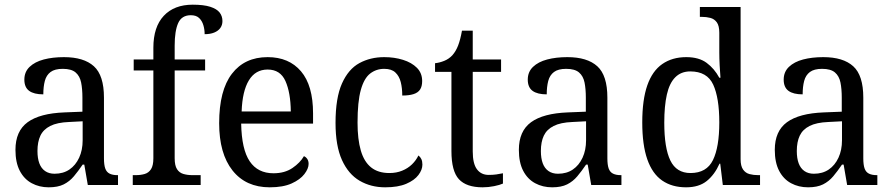

<svg xmlns="http://www.w3.org/2000/svg" viewBox="-20 -790 3806 820"><path d="M188 10Q148 10 115.5 -7.5Q83 -25 64.5 -60.5Q46 -96 46 -150Q46 -230 98 -268Q150 -306 256 -310L332 -313V-373Q332 -410 326.5 -437.5Q321 -465 303 -480.5Q285 -496 248 -496Q214 -496 196 -482.5Q178 -469 171.5 -444.5Q165 -420 165 -387Q125 -387 104.5 -402Q84 -417 84 -450Q84 -483 106.5 -504.5Q129 -526 167 -536Q205 -546 253 -546Q338 -546 381 -507Q424 -468 424 -373V-114Q424 -86 429.5 -70.5Q435 -55 448 -48.5Q461 -42 481 -42H484V0H355L340 -87H333Q314 -59 295.5 -37Q277 -15 252 -2.5Q227 10 188 10ZM213 -48Q250 -48 276.5 -66Q303 -84 318 -116.5Q333 -149 333 -191V-272L275 -269Q224 -267 194.5 -252Q165 -237 152.5 -210.5Q140 -184 140 -145Q140 -114 148 -92.5Q156 -71 172.5 -59.5Q189 -48 213 -48Z M547 0V-42H560Q581 -42 598 -47Q615 -52 625 -67.5Q635 -83 635 -114V-489H551V-536H635V-586Q635 -675 679.5 -722.5Q724 -770 803 -770Q850 -770 878 -761Q906 -752 918 -736.5Q930 -721 930 -700Q930 -683 921 -670.5Q912 -658 895 -651Q878 -644 854 -644Q854 -664 848.5 -682.5Q843 -701 830.5 -713Q818 -725 795 -725Q756 -725 741 -691.5Q726 -658 726 -595V-536H856V-489H726V-114Q726 -83 736 -67.5Q746 -52 763.5 -47Q781 -42 801 -42H837V0Z M1132 10Q1030 10 973 -62Q916 -134 916 -264Q916 -404 970.5 -475Q1025 -546 1123 -546Q1214 -546 1265.5 -485.5Q1317 -425 1317 -306V-262H1010Q1012 -152 1046.5 -101Q1081 -50 1148 -50Q1196 -50 1229 -72.5Q1262 -95 1278 -123Q1286 -120 1292 -111.5Q1298 -103 1298 -90Q1298 -70 1280 -46.5Q1262 -23 1225.5 -6.5Q1189 10 1132 10ZM1222 -314Q1221 -395 1199 -444Q1177 -493 1123 -493Q1071 -493 1043 -447Q1015 -401 1012 -314Z M1625 10Q1564 10 1516 -18Q1468 -46 1440.5 -106.5Q1413 -167 1413 -265Q1413 -372 1440.5 -433.5Q1468 -495 1515 -520.5Q1562 -546 1621 -546Q1664 -546 1701 -534.5Q1738 -523 1760.5 -500.5Q1783 -478 1783 -444Q1783 -421 1774 -407.5Q1765 -394 1746 -388Q1727 -382 1698 -382Q1698 -414 1691.5 -439.5Q1685 -465 1668.5 -480.5Q1652 -496 1621 -496Q1587 -496 1561 -476Q1535 -456 1521 -406Q1507 -356 1507 -266Q1507 -195 1521 -147Q1535 -99 1565 -75Q1595 -51 1643 -51Q1673 -51 1697.5 -61Q1722 -71 1739.5 -88Q1757 -105 1767 -126Q1775 -120 1779.5 -110.5Q1784 -101 1784 -87Q1784 -65 1767 -42.5Q1750 -20 1715 -5Q1680 10 1625 10Z M2041 10Q1972 10 1940 -24.5Q1908 -59 1908 -145V-483H1838V-520Q1857 -522 1877 -530Q1897 -538 1912 -554Q1927 -571 1936.5 -595.5Q1946 -620 1953 -659H1999V-536H2120V-483H1999V-143Q1999 -91 2017 -67Q2035 -43 2067 -43Q2085 -43 2099.5 -45Q2114 -47 2128 -50V-6Q2115 0 2090.5 5Q2066 10 2041 10Z M2338 10Q2298 10 2265.5 -7.5Q2233 -25 2214.5 -60.5Q2196 -96 2196 -150Q2196 -230 2248 -268Q2300 -306 2406 -310L2482 -313V-373Q2482 -410 2476.5 -437.5Q2471 -465 2453 -480.5Q2435 -496 2398 -496Q2364 -496 2346 -482.5Q2328 -469 2321.5 -444.5Q2315 -420 2315 -387Q2275 -387 2254.5 -402Q2234 -417 2234 -450Q2234 -483 2256.5 -504.5Q2279 -526 2317 -536Q2355 -546 2403 -546Q2488 -546 2531 -507Q2574 -468 2574 -373V-114Q2574 -86 2579.5 -70.5Q2585 -55 2598 -48.5Q2611 -42 2631 -42H2634V0H2505L2490 -87H2483Q2464 -59 2445.5 -37Q2427 -15 2402 -2.5Q2377 10 2338 10ZM2363 -48Q2400 -48 2426.5 -66Q2453 -84 2468 -116.5Q2483 -149 2483 -191V-272L2425 -269Q2374 -267 2344.5 -252Q2315 -237 2302.5 -210.5Q2290 -184 2290 -145Q2290 -114 2298 -92.5Q2306 -71 2322.5 -59.5Q2339 -48 2363 -48Z M2910 10Q2850 10 2808 -19Q2766 -48 2744.5 -109.5Q2723 -171 2723 -267Q2723 -364 2744.5 -425.5Q2766 -487 2808.5 -516.5Q2851 -546 2911 -546Q2965 -546 2998 -521.5Q3031 -497 3052 -458H3057Q3055 -482 3053.5 -511.5Q3052 -541 3052 -566V-650Q3052 -680 3041.5 -694.5Q3031 -709 3014 -713.5Q2997 -718 2977 -718H2969V-760H3143V-110Q3143 -81 3153.5 -66Q3164 -51 3181 -46.5Q3198 -42 3218 -42H3226V0H3067L3056 -91H3053Q3032 -44 2998.5 -17Q2965 10 2910 10ZM2929 -51Q2998 -51 3025 -106.5Q3052 -162 3052 -267Q3052 -372 3026 -428.5Q3000 -485 2928 -485Q2889 -485 2864 -460Q2839 -435 2828 -386Q2817 -337 2817 -266Q2817 -158 2843 -104.5Q2869 -51 2929 -51Z M3431 10Q3391 10 3358.5 -7.5Q3326 -25 3307.5 -60.5Q3289 -96 3289 -150Q3289 -230 3341 -268Q3393 -306 3499 -310L3575 -313V-373Q3575 -410 3569.5 -437.5Q3564 -465 3546 -480.5Q3528 -496 3491 -496Q3457 -496 3439 -482.5Q3421 -469 3414.5 -444.5Q3408 -420 3408 -387Q3368 -387 3347.5 -402Q3327 -417 3327 -450Q3327 -483 3349.5 -504.5Q3372 -526 3410 -536Q3448 -546 3496 -546Q3581 -546 3624 -507Q3667 -468 3667 -373V-114Q3667 -86 3672.5 -70.5Q3678 -55 3691 -48.5Q3704 -42 3724 -42H3727V0H3598L3583 -87H3576Q3557 -59 3538.5 -37Q3520 -15 3495 -2.5Q3470 10 3431 10ZM3456 -48Q3493 -48 3519.5 -66Q3546 -84 3561 -116.5Q3576 -149 3576 -191V-272L3518 -269Q3467 -267 3437.5 -252Q3408 -237 3395.5 -210.5Q3383 -184 3383 -145Q3383 -114 3391 -92.5Q3399 -71 3415.5 -59.5Q3432 -48 3456 -48Z"/></svg>

Font: Noto Serif Thai SemiCondensed
Style: Regular
Weight: 400
Width: 4
Designer: Monotype Design Team
Foundry: Monotype Imaging Inc.
Version: Version 2.002